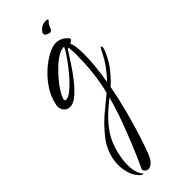

<svg xmlns="http://www.w3.org/2000/svg" viewBox="-293 -535 989 989"><g transform="rotate(-45 202.0 -40.5)"><path d="M127 417Q109 417 100 396Q126 340 152.5 276Q179 212 203.5 145Q228 78 245 14Q217 36 188 62Q159 88 133 122Q100 163 82.5 219.5Q65 276 65 324Q65 382 89 411Q92 414 92 415Q92 415 91.5 415.5Q91 416 90 416Q86 416 80.5 413Q75 410 70 404Q50 383 40.5 353.5Q31 324 31 290Q31 251 46 211Q61 171 90 136Q132 85 173 51.5Q214 18 252 -14Q267 -73 273 -129Q278 -173 279.5 -206Q281 -239 281 -264Q281 -280 280 -293Q279 -306 278 -317L270 -315Q253 -288 229 -251Q205 -214 177 -178.5Q149 -143 121 -119Q93 -95 68 -95Q47 -95 35 -109.5Q23 -124 23 -143Q23 -148 25 -156Q34 -202 60.5 -242.5Q87 -283 121.5 -314Q156 -345 190 -363Q224 -381 248 -381Q266 -381 282.5 -373.5Q299 -366 314 -349Q317 -346 317 -342Q317 -333 298 -325Q306 -310 308.5 -286.5Q311 -263 311 -237Q311 -194 306 -147Q301 -100 293 -52Q319 -78 343 -111Q367 -144 389 -190Q395 -202 400 -202Q404 -202 404 -195Q404 -184 394.5 -163Q385 -142 372 -120Q359 -98 346 -82Q333 -66 318.5 -50.5Q304 -35 288 -21Q275 48 258 114Q241 180 224 235Q207 290 193.5 327.5Q180 365 174 377Q162 399 150 408Q138 417 127 417ZM81 -136Q95 -136 116 -152Q137 -168 160 -192.5Q183 -217 204.5 -245Q226 -273 242.5 -297.5Q259 -322 265 -337Q244 -337 219.5 -322.5Q195 -308 171 -285Q147 -262 126 -237Q105 -212 91.5 -190Q78 -168 74 -156Q71 -149 71 -145Q71 -136 81 -136ZM265 -439Q256 -439 243 -447Q236 -451 236 -460Q236 -469 251.5 -483.5Q267 -498 292 -498Q306 -498 306 -492Q306 -488 301 -485Q292 -477 287.5 -466Q283 -455 279 -447Q275 -439 265 -439Z"/></g></svg>

Font: Comforter
Style: Regular
Weight: 400
Designer: Robert E. Leuschke
Foundry: Robert E. Leuschke
Version: Version 1.013; ttfautohint (v1.8.3)